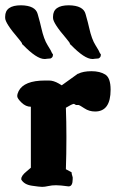

<svg xmlns="http://www.w3.org/2000/svg" viewBox="-39 -730 475 744"><path d="M228 -709.5Q283.7 -708.6 292.5 -676Q303.2 -638.2 306.6 -621.7Q316.4 -577.8 331.1 -554.8Q345.7 -531.8 348.6 -523.1L351.6 -520.5V-516.1Q351.6 -507.9 342.8 -503.5L327.6 -502.2L321.8 -501.4H318.8Q288.6 -501.4 235.4 -556.5L231.9 -559.2V-561.3Q231.9 -563.9 217.8 -580.9Q166.5 -640.4 166.5 -660.4V-660.8V-665.6Q166.5 -709.5 228 -709.5ZM42.5 -709.5Q98.1 -708.6 106.9 -676Q117.7 -638.2 121.1 -621.7Q130.9 -577.8 145.5 -554.8Q160.2 -531.8 163.1 -523.1L166 -520.5V-516.1Q166 -507.9 157.2 -503.5L142.1 -502.2L136.2 -501.4H133.3Q103 -501.4 49.8 -556.5L46.4 -559.2V-561.3Q46.4 -563.9 32.2 -580.9Q-19 -640.4 -19 -660.4V-660.8V-665.6Q-19 -709.5 42.5 -709.5ZM226.1 -7.8Q194.3 -12.2 178 -12.2Q161.6 -12.2 147.9 -9Q134.3 -5.9 124.3 -5.9Q114.3 -5.9 85 -10.3Q54.7 -14.6 43.5 -34.2V-37.1Q43.5 -49.3 64 -65.9L80.6 -80.1V-316.4H80.1Q61 -316.4 44.4 -332.5Q27.8 -348.6 27.8 -357.4Q27.8 -366.2 33.2 -377Q54.2 -418 135.7 -418H150.9Q168.5 -418 189 -406.2L200.2 -399.4L262.7 -444.3H264.2Q283.2 -454.1 315.7 -454.1Q348.1 -454.1 368.9 -441.2Q389.6 -428.2 389.6 -382.3Q389.6 -297.9 329.6 -297.9Q306.6 -297.9 288.3 -310.1Q270 -322.3 265.1 -323.2H255.4L247.6 -327.6Q239.3 -326.7 216.3 -312.5Q218.3 -257.3 218.3 -203.6Q218.3 -198.7 218.3 -192.9Q218.3 -133.3 216.3 -74.2Q237.8 -63 238.3 -62.5Q237.8 -58.1 242.7 -43V-36.1Q242.7 -7.8 227.1 -7.8Z"/></svg>

Font: Drukaatie burti
Style: Bold
Weight: 700
Version: Version 0.14